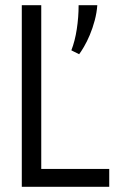

<svg xmlns="http://www.w3.org/2000/svg" viewBox="-20 -720 455 740"><path d="M401 0H64V-700H139V-69H401ZM355 -700Q353 -671 345 -641Q337 -611 326 -585Q315 -559 303.5 -539.5Q292 -520 285 -511L255 -526Q269 -562 276 -608Q283 -654 283 -700Z"/></svg>

Font: PT Sans Narrow
Style: Regular
Weight: 400
Width: 3
Designer: A.Korolkova, O.Umpeleva, V.Yefimov
Foundry: ParaType Ltd
Version: Version 2.003W OFL